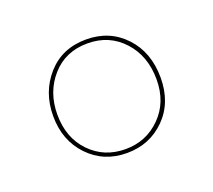

<svg xmlns="http://www.w3.org/2000/svg" viewBox="-58 -783 434 391"><g transform="rotate(-20 159.0 -587.0)"><path d="M159 -710Q210 -710 242.8 -675Q275.5 -640 275.5 -585Q275.5 -531 242 -497.5Q208.5 -464 159 -464Q109 -464 76 -498.5Q43 -533 43 -586Q43 -638 75 -674Q107 -710 159 -710ZM159 -701.5Q111 -701.5 81.5 -668Q52 -634.5 52 -586Q52 -535.5 82.5 -504Q113 -472.5 159 -472.5Q204 -472.5 235.2 -503.8Q266.5 -535 266.5 -584.5Q266.5 -635.5 236.2 -668.5Q206 -701.5 159 -701.5Z"/></g></svg>

Font: Fraunces 144pt SemiBold
Style: Regular
Weight: 600
Version: Version 1.000;[0bf87f6ff]